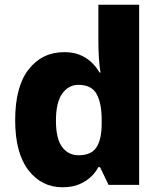

<svg xmlns="http://www.w3.org/2000/svg" viewBox="-20 -780 676 810"><path d="M244 10Q155 10 99.5 -62.5Q44 -135 44 -273Q44 -415 101 -487.5Q158 -560 251 -560Q289 -560 317 -548.5Q345 -537 365.5 -517.5Q386 -498 400 -474H404Q400 -496 397.5 -532.5Q395 -569 395 -603V-760H567V0H438L402 -75H395Q383 -52 362.5 -33Q342 -14 313 -2Q284 10 244 10ZM312 -125Q365 -125 387 -158.5Q409 -192 409 -260V-273Q409 -345 387.5 -383.5Q366 -422 311 -422Q269 -422 242.5 -385Q216 -348 216 -271Q216 -195 242 -160Q268 -125 312 -125Z"/></svg>

Font: Noto Sans Hebrew Thin ExtraBold
Style: Regular
Weight: 800
Version: Version 3.001